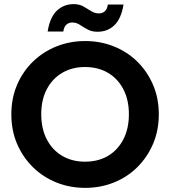

<svg xmlns="http://www.w3.org/2000/svg" viewBox="-20 -904 825 931"><path d="M393 7Q319 7 254 -19Q189 -45 140 -93Q91 -141 63 -206Q35 -271 35 -350Q35 -428 63 -493Q91 -558 140 -605.5Q189 -653 254 -679Q319 -705 393 -705Q467 -705 532 -679Q597 -653 645.5 -605.5Q694 -558 722 -493Q750 -428 750 -350Q750 -271 722 -206Q694 -141 645.5 -93Q597 -45 532 -19Q467 7 393 7ZM392 -120Q456 -120 503.5 -148Q551 -176 578 -228Q605 -280 605 -350Q605 -420 578 -471.5Q551 -523 503.5 -551Q456 -579 392 -579Q330 -579 282 -551Q234 -523 207 -471.5Q180 -420 180 -350Q180 -280 207 -228Q234 -176 282 -148Q330 -120 392 -120ZM453 -750Q425 -750 405 -761Q385 -772 367.5 -783.5Q350 -795 330 -795Q314 -795 302 -784.5Q290 -774 287 -751H211Q222 -820 255.5 -852Q289 -884 337 -884Q365 -884 385 -872.5Q405 -861 422.5 -850Q440 -839 460 -839Q477 -839 488.5 -849.5Q500 -860 503 -882H579Q568 -814 535 -782Q502 -750 453 -750Z"/></svg>

Font: Parkinsans Light SemiBold
Style: Regular
Weight: 600
Version: Version 1.000